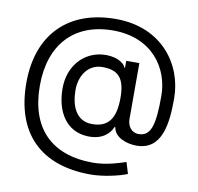

<svg xmlns="http://www.w3.org/2000/svg" viewBox="-94 -798 1123 1087"><g transform="rotate(10 468.0 -254.0)"><path d="M495.7 191.8C568.2 191.8 660.5 170.5 704.5 152L684.7 86.6C659.1 95.2 576.7 123.6 498.6 123.6C255.7 123.6 126.4 -12.8 126.4 -254.3C126.4 -491.5 258.5 -633.5 481.5 -633.5C707.4 -633.5 813.9 -474.4 813.9 -315.3C813.9 -153.4 796.9 -81 724.4 -81C681.8 -81 659.1 -116.5 659.1 -156.2V-477.3H583.8V-437.5H579.5C569.6 -468.8 514.2 -495.7 443.2 -488.6C336.6 -477.3 255.7 -389.2 255.7 -261.4C255.7 -126.4 319.6 -22.7 443.2 -18.5C524.1 -15.6 566.8 -55.4 583.8 -96.6H588.1C596.6 -35.5 673.3 -14.2 723 -14.2C873.6 -14.2 887.8 -176.1 887.8 -313.9C887.8 -508.5 751.4 -700.3 485.8 -700.3C211.6 -700.3 48.3 -534.1 48.3 -257.1C48.3 29.8 206 191.8 495.7 191.8ZM329.5 -265.6C329.5 -348 376.4 -419 457.4 -419C542.6 -419 588.1 -384.9 588.1 -265.6C588.1 -147.7 549.7 -90.9 454.5 -90.9C362.2 -90.9 329.5 -174.7 329.5 -265.6Z"/></g></svg>

Font: Magic Ui Pro
Style: Regular
Weight: 400
Designer: Stefan Endress, Andreas Faust
Version: Version 1.000;FEAKit 1.0